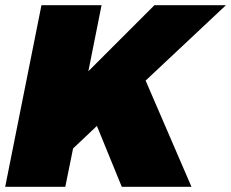

<svg xmlns="http://www.w3.org/2000/svg" viewBox="-25 -721 892 741"><path d="M847 -701 537 -410 714 0H445L349 -235L257 -148L227 0H-5L135 -701H367L316 -446L571 -701Z"/></svg>

Font: Gontserrat Black
Style: Italic
Weight: 900
Italic angle: -11.3°
Designer: Julieta Ulanovsky
Foundry: Julieta Ulanovsky
Version: Version 6.001